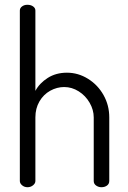

<svg xmlns="http://www.w3.org/2000/svg" viewBox="-20 -783 536 803"><path d="M95.1 0Q82 0 72.5 -8Q63 -16 63 -26V-739Q63 -749.3 72.2 -756.1Q81.4 -763 94.5 -763Q109 -763 118.5 -756.1Q128 -749.3 128 -739V-403Q145 -435 179.5 -457Q214 -479 260 -479Q307 -479 348 -453.5Q389 -428 413 -385.4Q437 -342.7 437 -292V-26Q437 -14 427.5 -7Q418 0 404 0Q392 0 382 -7Q372 -14 372 -26V-292Q372 -323.5 354.9 -353.2Q337.9 -382.8 309.3 -400.9Q280.7 -419 248.4 -419Q218 -419 190 -403.5Q162 -388 145 -358.9Q128 -329.8 128 -292V-26Q128 -16 118.1 -8Q108.3 0 95.1 0Z"/></svg>

Font: Dosis
Style: Regular
Weight: 400
Designer: Edgar Tolentino, Pablo Impallari, Igino Marini
Foundry: Edgar Tolentino, Pablo Impallari, Igino Marini
Version: Version 1.007;Glyphs 3.1.1 (3134)